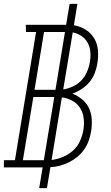

<svg xmlns="http://www.w3.org/2000/svg" viewBox="-53 -863 573 990"><path d="M149 107 167 0H-33V-37H24L133 -698H81L80 -735H288L306 -843H346L328 -733Q361 -727 388.5 -710Q416 -693 432.5 -665.5Q449 -638 452 -604.5Q455 -571 449 -536Q445 -511 435.5 -486Q426 -461 408.5 -440Q391 -419 368 -404Q345 -389 320 -380Q347 -370 370 -351Q393 -332 405.5 -306Q418 -280 420 -249Q422 -218 417 -186Q413 -162 404.5 -138Q396 -114 381.5 -93Q367 -72 346.5 -55Q326 -38 303 -26.5Q280 -15 255.5 -8.5Q231 -2 207 -1L189 107ZM125 -400H233L282 -698H174ZM273 -402Q299 -406 323.5 -417.5Q348 -429 366.5 -448.5Q385 -468 395.5 -492.5Q406 -517 410 -542Q415 -568 413 -594Q411 -620 399.5 -641.5Q388 -663 367.5 -677Q347 -691 322 -696ZM65 -37H173L227 -363H119ZM213 -38Q243 -42 272 -54Q301 -66 324 -87Q347 -108 359.5 -136Q372 -164 377 -193Q382 -223 378.5 -252.5Q375 -282 360.5 -305.5Q346 -329 321 -343Q296 -357 266 -361Z"/></svg>

Font: Iosevka Curly Slab Extralight
Style: Italic
Weight: 200
Italic angle: -9°
Monospace: yes
Designer: Belleve Invis
Foundry: Belleve Invis
Version: Version 22.1.2; ttfautohint (v1.8.4)